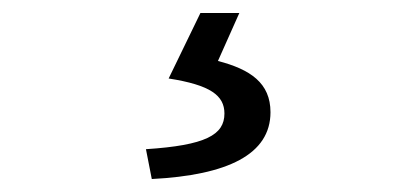

<svg xmlns="http://www.w3.org/2000/svg" viewBox="-20 -23 646 296"><path d="M214 253C331 247 397 215 397 150C397 105 366 84 316 71L349 -3H289L240 98C304 108 326 124 326 152C326 185 297 201 205 207Z"/></svg>

Font: ChiuKong Gothic CL
Style: Regular
Weight: 400
Designer: Ryoko NISHIZUKA 西塚涼子 (kana, bopomofo & ideographs); Paul D. Hunt (Latin, Greek & Cyrillic); Sandoll Communications 산돌커뮤니
Foundry: Adobe
Version: Version 1.300